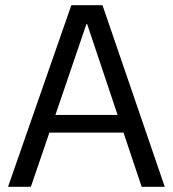

<svg xmlns="http://www.w3.org/2000/svg" viewBox="-20 -720 667 740"><path d="M11 0 255 -700H375L615 0H526L316 -627H313L99 0ZM129 -209 153 -277H470L494 -209Z"/></svg>

Font: DM Sans 36pt
Style: Regular
Weight: 400
Designer: Colophon Foundry, Jonny Pinhorn
Foundry: Colophon Foundry
Version: Version 4.004;gftools[0.9.30]